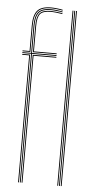

<svg xmlns="http://www.w3.org/2000/svg" viewBox="-56 -840 432 874"><g transform="rotate(5 160.0 -403.0)"><path d="M69 0V-588H29V-592H69V-716Q69 -762 85.1 -780Q101.2 -798 142 -798Q153 -798 169.8 -796.1Q186.5 -794.2 195 -792.2V-788.2Q185 -790.5 168.6 -792.2Q152.2 -794 142 -794Q103 -794 88 -777.1Q73 -760.2 73 -716V-592H185V-588H73V0ZM61 0V-580H29V-584H65V0ZM77 0V-584H185V-580H81V0ZM29 -596V-600H61V-716Q61 -764 79 -785Q97 -806 142 -806Q153 -806 170 -804.1Q187 -802.2 195 -800V-796Q186.5 -798.2 170 -800.1Q153.5 -802 142 -802Q99.8 -802 82.4 -782.6Q65 -763.2 65 -716V-596ZM77 -596V-716Q77 -758.5 91 -774.2Q105 -790 142 -790Q151.5 -790 168.2 -788.2Q185 -786.5 195 -784.5V-780.5Q184.2 -782.5 168.1 -784.2Q152 -786 142 -786Q106.8 -786 93.9 -771.5Q81 -757 81 -716V-600H185V-596ZM256 0V-800H260V0ZM240 0V-800H244V0ZM248 0V-800H252V0Z"/></g></svg>

Font: Big Shoulders Inline Thin
Style: Regular
Weight: 100
Designer: Patric King
Foundry: XO Type Co
Version: Version 2.002